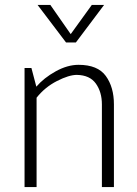

<svg xmlns="http://www.w3.org/2000/svg" viewBox="-20 -762 556 782"><path d="M354 -742H404L289 -589H249L133 -742H185L268 -623ZM80 0V-485H108L128 -409Q159 -445 207 -471.5Q255 -498 300 -498Q378 -498 411 -452.5Q444 -407 444 -337V0H395V-337Q395 -387 370.5 -421.5Q346 -456 293 -457Q261 -457 212 -432Q163 -407 129 -364V0Z"/></svg>

Font: Palanquin Thin
Style: Regular
Weight: 250
Designer: Pria Ravichandran
Version: Version 1.001